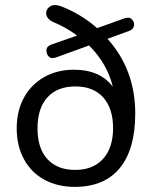

<svg xmlns="http://www.w3.org/2000/svg" viewBox="-20 -730 599 757"><path d="M386.2 -103.5Q425.8 -147 425.8 -224.6Q425.8 -302.2 387.2 -345.7Q348.6 -389.2 277.3 -389.2Q206.1 -389.2 167 -346.2Q127.9 -303.2 127.9 -224.1Q127.9 -145 167 -102.5Q206.1 -60.1 276.4 -60.1Q346.7 -60.1 386.2 -103.5ZM513.2 -282.2Q513.2 -141.1 452.1 -67.1Q391.1 6.8 274.9 6.8Q207 6.8 155 -21.5Q103 -49.8 74.5 -102.3Q45.9 -154.8 45.9 -223.9Q45.9 -293 74.5 -345Q103 -397 154.1 -426Q205.1 -455.1 272 -455.1Q374 -455.1 424.8 -388.2Q402.8 -479 331.1 -550.8L199.2 -502.9Q191.4 -501 184.6 -501Q177.7 -501 170.4 -509.3Q163.1 -517.6 163.1 -532.2Q163.1 -546.9 182.1 -554.2L284.2 -589.8Q239.3 -623 189.9 -643.1Q162.1 -656.2 162.1 -678.2Q162.1 -691.4 172.4 -700.7Q182.6 -710 195.3 -710Q208 -710 221.2 -705.1Q300.3 -674.3 362.8 -619.1L472.2 -658.2Q480.5 -660.2 487.3 -660.2Q494.1 -660.2 501.5 -651.9Q508.8 -643.6 508.8 -634.8Q508.8 -615.2 488.8 -607.9L403.8 -577.1Q513.2 -455.1 513.2 -282.2Z"/></svg>

Font: Nunito-Regular
Style: Regular
Weight: 400
Designer: Vernon Adams
Foundry: newtypography
Version: Version 3.000